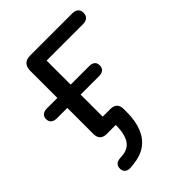

<svg xmlns="http://www.w3.org/2000/svg" viewBox="-199 -579 852 852"><g transform="rotate(-45 227.0 -152.5)"><path d="M111.5 180.5Q96.5 182 86.2 175.2Q76 168.5 74.5 153Q73.5 137.5 81.8 128.2Q90 119 107 118L123.5 116.5Q165.5 113 183.2 79.8Q201 46.5 198.5 -19.5L236.5 0H141Q121 0 110.5 -10.8Q100 -21.5 100 -41.5V-205.5H34Q17 -205.5 7.5 -213.8Q-2 -222 -2 -237Q-2 -251.5 7.5 -259.8Q17 -268 34 -268H100V-439Q100 -462 112.2 -474.2Q124.5 -486.5 147.5 -486.5H411.5Q430 -486.5 439.8 -478Q449.5 -469.5 449.5 -453Q449.5 -436.5 439.8 -427.8Q430 -419 411.5 -419H183.5V-268H300Q317 -268 326.2 -260.2Q335.5 -252.5 335.5 -237Q335.5 -222 326.2 -213.8Q317 -205.5 300 -205.5H183.5V-34L155 -67H231Q252.5 -67 263 -56.2Q273.5 -45.5 273.5 -26.5V-5.5Q273.5 50.5 257.2 90Q241 129.5 209.5 151.8Q178 174 132 178.5Z"/></g></svg>

Font: Nunito ExtraLight
Style: Regular
Weight: 200
Designer: Vernon Adams
Foundry: Vernon Adams
Version: Version 3.602;April 4, 2023;FontCreator 14.0.0.2856 64-bit